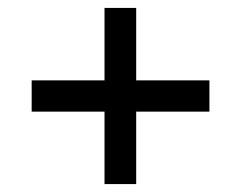

<svg xmlns="http://www.w3.org/2000/svg" viewBox="-20 -600 609 485"><path d="M244 -135V-318H60V-397H244V-580H324V-397H509V-318H324V-135Z"/></svg>

Font: Noto Serif Black
Style: Regular
Weight: 900
Designer: Monotype Design Team
Foundry: Monotype Imaging Inc.
Version: Version 2.014; ttfautohint (v1.8.4.7-5d5b)